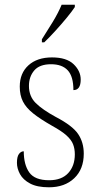

<svg xmlns="http://www.w3.org/2000/svg" viewBox="-20 -786 422 816"><path d="M188 10Q138 10 108 -6Q78 -22 65 -46Q52 -70 52 -94Q52 -120 60.5 -131.5Q69 -143 81 -143Q81 -86 104.5 -53Q128 -20 189 -20Q242 -20 270 -50.5Q298 -81 298 -130Q298 -154 290.5 -173Q283 -192 262.5 -210.5Q242 -229 202 -251Q151 -280 121 -304Q91 -328 77.5 -354.5Q64 -381 64 -418Q64 -475 101 -508.5Q138 -542 201 -542Q263 -542 293 -513Q323 -484 323 -448Q323 -403 292 -403Q292 -461 268 -487Q244 -513 197 -513Q148 -513 125.5 -486.5Q103 -460 103 -421Q103 -377 131.5 -348.5Q160 -320 217 -289Q288 -252 312 -216.5Q336 -181 336 -133Q336 -67 295.5 -28.5Q255 10 188 10ZM158 -619Q180 -653 204 -692.5Q228 -732 242 -766H298V-756Q287 -739 264 -711Q241 -683 215 -654.5Q189 -626 168 -606H158Z"/></svg>

Font: Noto Serif Tamil SemiCondensed ExtraLight
Style: Italic
Weight: 200
Width: 4
Italic angle: -12°
Designer: Indian Type Foundry, Tom Grace, and the Monotype Design Team
Foundry: Monotype Imaging Inc.
Version: Version 2.003; ttfautohint (v1.8.4.7-5d5b)